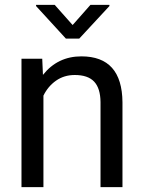

<svg xmlns="http://www.w3.org/2000/svg" viewBox="-20 -770 592 790"><path d="M153.8 -528.3 156.7 -461.9Q217.3 -538.1 314.9 -538.1Q482.4 -538.1 483.9 -349.1V0H393.6V-349.6Q393.1 -406.7 367.4 -434.1Q341.8 -461.4 287.6 -461.4Q243.7 -461.4 210.4 -438Q177.2 -414.6 158.7 -376.5V0H68.4V-528.3ZM278.8 -667 352.1 -750H430.2V-745.1L306.2 -611.3H251L128.4 -745.1V-750H205.1Z"/></svg>

Font: Roboto
Style: Regular
Weight: 400
Designer: Google
Version: Version 2.001047; 2015